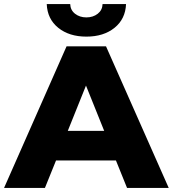

<svg xmlns="http://www.w3.org/2000/svg" viewBox="-34 -929 854 949"><path d="M539 -136H243L188 0H-14L295 -700H490L800 0H594ZM481 -282 391 -506 301 -282ZM197 -909H313Q314 -879 337 -861Q360 -843 393 -843Q426 -843 449 -861Q472 -879 473 -909H589Q586 -835 532 -791.5Q478 -748 393 -748Q308 -748 254 -791.5Q200 -835 197 -909Z"/></svg>

Font: Idrija
Style: Regular
Weight: 800
Designer: Julieta Ulanovsky
Foundry: Julieta Ulanovsky
Version: Version 7.200